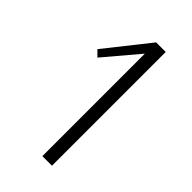

<svg xmlns="http://www.w3.org/2000/svg" viewBox="-142 -664 481 481"><g transform="rotate(45 98.5 -423.5)"><path d="M110 -222V-585L33 -494L18 -509L110 -625H144V-222Z"/></g></svg>

Font: Smooch Sans Thin Light
Style: Regular
Weight: 300
Version: Version 1.010